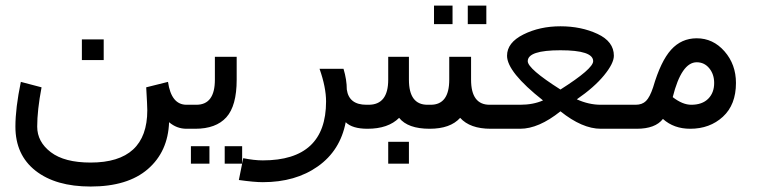

<svg xmlns="http://www.w3.org/2000/svg" viewBox="-20 -477 2712 688"><path d="M656.2 -15.6H648.4Q613.3 -15.6 585.9 -39.1Q582 66.4 509.8 128.9Q437.5 191.4 304.7 191.4Q179.7 191.4 107.4 134.8Q35.2 78.1 35.2 -23.4Q35.2 -89.8 54.7 -183.6L128.9 -164.1Q113.3 -82 113.3 -23.4Q113.3 31.2 162.1 68.4Q210.9 105.5 304.7 105.5Q507.8 105.5 507.8 -82Q507.8 -97.7 503.9 -164.1L582 -183.6Q593.8 -101.6 648.4 -101.6H656.2ZM351.6 -261.7H273.4V-335.9H351.6Z M828.1 -191.4Q828.1 -97.7 791 -56.6Q753.9 -15.6 679.7 -15.6H652.3V-101.6H683.6Q750 -101.6 750 -191.4V-273.4H828.1ZM847.7 109.4H785.2V46.9H847.7ZM730.5 109.4H664.1V46.9H730.5Z M1296.9 -15.6Q1242.2 -15.6 1218.8 -39.1Q1199.2 62.5 1119.1 119.1Q1039.1 175.8 921.9 175.8Q890.6 175.8 835.9 168L851.6 89.8Q890.6 97.7 921.9 97.7Q1148.4 97.7 1148.4 -113.3Q1148.4 -164.1 1125 -230.5H1210.9Q1222.7 -191.4 1222.7 -156.2Q1230.5 -101.6 1293 -101.6H1296.9ZM1519.5 -15.6Q1441.4 -15.6 1410.2 -54.7Q1371.1 -15.6 1296.9 -15.6V-101.6H1300.8Q1371.1 -101.6 1371.1 -191.4V-273.4H1445.3V-191.4Q1445.3 -101.6 1511.7 -101.6H1519.5ZM1445.3 109.4H1371.1V31.2H1445.3Z M1738.3 -15.6Q1664.1 -15.6 1628.9 -54.7Q1593.8 -15.6 1519.5 -15.6V-101.6H1523.4Q1589.8 -101.6 1589.8 -191.4V-273.4H1668V-191.4Q1668 -101.6 1734.4 -101.6H1738.3ZM1722.7 -390.6H1656.2V-457H1722.7ZM1601.6 -390.6H1535.2V-457H1601.6Z M2238.3 -15.6H2132.8Q2066.4 -15.6 1988.3 -78.1Q1910.2 -15.6 1843.8 -15.6H1734.4V-101.6H1843.8Q1890.6 -101.6 1925.8 -117.2Q1796.9 -218.8 1796.9 -277.3Q1796.9 -324.2 1855.5 -353.5Q1914.1 -382.8 1988.3 -382.8Q2062.5 -382.8 2121.1 -355.5Q2179.7 -328.1 2179.7 -277.3Q2179.7 -250 2144.5 -207Q2109.4 -164.1 2046.9 -121.1Q2089.8 -101.6 2132.8 -101.6H2238.3ZM1988.3 -156.2Q2105.5 -230.5 2105.5 -257.8Q2105.5 -296.9 1988.3 -296.9Q1871.1 -296.9 1871.1 -257.8Q1871.1 -230.5 1988.3 -156.2Z M2238.3 -101.6H2257.8Q2281.2 -101.6 2294.9 -115.2Q2308.6 -128.9 2320.3 -164.1Q2347.7 -257.8 2384.8 -298.8Q2421.9 -339.8 2476.6 -339.8Q2535.2 -339.8 2576.2 -293Q2617.2 -246.1 2617.2 -179.7Q2617.2 -101.6 2570.3 -58.6Q2523.4 -15.6 2453.1 -15.6Q2394.5 -15.6 2355.5 -50.8Q2328.1 -15.6 2261.7 -15.6H2238.3ZM2390.6 -128.9Q2425.8 -101.6 2457 -101.6Q2496.1 -101.6 2517.6 -123Q2539.1 -144.5 2539.1 -179.7Q2539.1 -210.9 2521.5 -232.4Q2503.9 -253.9 2476.6 -253.9Q2421.9 -253.9 2390.6 -128.9Z"/></svg>

Font: 和音 by 宁静之雨，公众号njzyshare
Style: Regular
Weight: 400
Designer: Steve Matteson
Foundry: Ascender Corporation
Version: Version 6.00;June 8, 2018;FontCreator 11.0.0.2388 32-bit